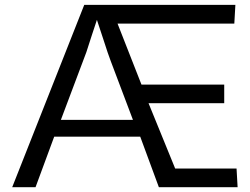

<svg xmlns="http://www.w3.org/2000/svg" viewBox="-20 -779 1040 799"><path d="M330.6 -758.8H959.5L955.1 -680.7H469.2L568.8 -426.8H913.1V-349.6H598.1L709 -77.6H964.4L968.8 0H641.1L563.5 -210.4H205.6L127.9 0H30.8ZM533.2 -280.3 456.1 -484.4Q439 -528.8 427.7 -561.5L406.2 -627Q396 -659.7 383.3 -696.3Q372.1 -664.1 361.8 -631.3Q361.8 -631.3 339.4 -562Q339.4 -562 233.4 -280.3Z"/></svg>

Font: Duru Sans
Style: Regular
Weight: 400
Designer: Onur Yazõcõgil
Foundry: Onur Yazõcõgil
Version: Version 1.002